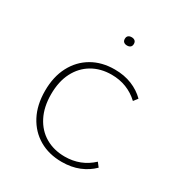

<svg xmlns="http://www.w3.org/2000/svg" viewBox="-157 -759 830 882"><g transform="rotate(30 258.0 -318.5)"><path d="M295 10Q227 10 175.5 -20Q124 -50 95 -105Q66 -160 66 -235Q66 -310 95 -365Q124 -420 175.5 -450Q227 -480 295 -480Q346 -480 386.5 -463.5Q427 -447 456 -418L439 -396Q409 -424 373 -438Q337 -452 295 -452Q237 -452 192.5 -426Q148 -400 123 -351.5Q98 -303 98 -235Q98 -168 123 -119Q148 -70 192.5 -44Q237 -18 295 -18Q337 -18 373 -32Q409 -46 439 -74L456 -52Q427 -23 386.5 -6.5Q346 10 295 10ZM288 -603Q277 -603 270.5 -608.5Q264 -614 264 -625Q264 -636 270.5 -641.5Q277 -647 288 -647Q299 -647 305.5 -641.5Q312 -636 312 -625Q312 -614 305.5 -608.5Q299 -603 288 -603Z"/></g></svg>

Font: Gantari Thin
Style: Regular
Weight: 250
Designer: Anugrah Pasau
Foundry: Lafontype
Version: Version 1.000